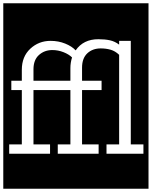

<svg xmlns="http://www.w3.org/2000/svg" viewBox="-32 -937 925 1170"><path d="M-12 -917H873V213H-12ZM397 -57H320V0H569V-57H468V-388H587V-445H468V-525Q468 -582 500 -612Q532 -642 582 -642Q614 -642 642 -634Q670 -626 694 -603V-57H617V0H842V-57H765V-688H694V-665Q668 -685 637.5 -691.5Q607 -698 567 -698Q476 -698 429 -630Q406 -655 365 -671.5Q324 -688 276 -688Q204 -688 152.5 -640Q101 -592 101 -512V-445H37V-388H101V-57H24V0H273V-57H172V-388H397ZM172 -515Q172 -572 205.5 -602Q239 -632 287 -632Q322 -632 355 -619Q388 -606 407 -587Q397 -555 397 -522V-445H172Z"/></svg>

Font: Zilla Slab Highlight
Style: Regular
Weight: 400
Designer: Typotheque Type Foundry
Foundry: Typotheque type foundry
Version: Version 1.1; 2017; ttfautohint (v1.6)